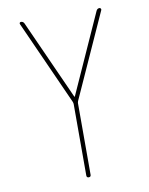

<svg xmlns="http://www.w3.org/2000/svg" viewBox="-84 -581 667 861"><g transform="rotate(-10 250.0 -150.5)"><path d="M238.3 -125 65.4 -509.8Q63.5 -513.7 65.4 -516.6Q67.4 -519.5 71.3 -519.5Q81.1 -519.5 85.9 -509.8L249 -147.5H250H251L414.1 -509.8Q418.9 -519.5 428.7 -519.5Q431.6 -519.5 434.1 -516.6Q436.5 -513.7 435.5 -509.8L261.7 -125Q259.8 -119.1 259.8 -115.2V210Q259.8 219.7 250 219.7Q240.2 219.7 240.2 210V-115.2Q240.2 -119.1 238.3 -125Z"/></g></svg>

Font: Rounded-X Mgen+ 1m thin
Style: Regular
Weight: 100
Designer: [Source Han Sans]
Ryoko NISHIZUKA  (kana & ideographs); Paul D. Hunt (Latin, Greek & Cyrillic); Wenlong ZHANG  (bopomofo
Version: Version 1.059.20150602